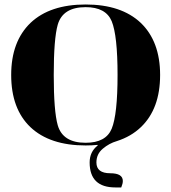

<svg xmlns="http://www.w3.org/2000/svg" viewBox="-20 -635 755 846"><path d="M494.6 -13.2Q460.9 -3.4 432.9 20.3Q404.8 43.9 404.8 80.8Q404.8 128.4 465.8 128.4Q521.2 128.4 521.2 162.4Q521.2 174.3 514.2 190.9H488.3Q375 190.9 375 80.8Q375 33.9 410.2 6.3V3.4Q385.3 5.9 357.4 5.9Q199.2 5.9 113.8 -75Q29.3 -155.8 29.3 -304.7Q29.3 -452.4 114.7 -534.4Q200.2 -615.2 357.3 -615.2Q514.4 -615.2 600.1 -534.4Q685.5 -452.4 685.5 -304.7Q685.5 -155.8 601.1 -75Q557.4 -33.2 494.6 -13.2ZM357.4 -5.9Q446.5 -5.9 472.2 -67.9Q498 -131.1 498 -304.7Q498 -478 472.2 -541.5Q446.3 -603.5 357.4 -603.5Q256.6 -603.5 234.4 -526.1Q216.8 -464.1 216.8 -304.7Q216.8 -145.3 234.4 -83.3Q256.6 -5.9 357.4 -5.9Z"/></svg>

Font: itsadzoke
Style: Regular
Weight: 700
Width: 7
Version: Version 0.45